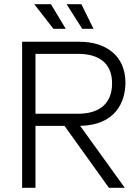

<svg xmlns="http://www.w3.org/2000/svg" viewBox="-20 -900 671 920"><path d="M86 0H150V-297H289L502 0H578L364 -297C532 -300 581 -410 581 -504C581 -632 489 -700 360 -700H86ZM144 -880 236 -762H295L224 -880ZM150 -355V-642H354C460 -642 517 -592 517 -501C517 -405 458 -355 354 -355ZM299 -880 374 -762H428L370 -880Z"/></svg>

Font: Meta Space Light
Style: Regular
Weight: 300
Designer: Meta Pool / Florian Karsten
Foundry: Meta Pool / Florian Karsten
Version: Version 2.000;Glyphs 3.1.1 (3137)